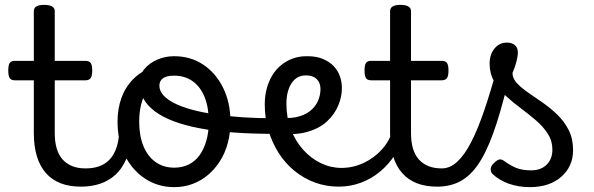

<svg xmlns="http://www.w3.org/2000/svg" viewBox="-20 -750 2442 789"><path d="M313 17Q265 17 229 3Q193 -11 168.5 -39Q144 -67 131.5 -108Q119 -149 119 -203V-420H41Q26 -420 20 -429Q14 -438 14 -460Q14 -483 20 -491.5Q26 -500 41 -500H119V-704Q119 -717 129.5 -723.5Q140 -730 161 -730Q183 -730 194 -723.5Q205 -717 205 -704V-500H331Q346 -500 352.5 -491.5Q359 -483 359 -460Q359 -438 352.5 -429Q346 -420 331 -420H205V-203Q205 -167 213 -140Q221 -113 237 -95Q253 -77 276.5 -67.5Q300 -58 331 -58Q345 -58 352 -46.5Q359 -35 357.5 -20.5Q356 -6 345 5.5Q334 17 313 17Z M313 17Q299 17 292.5 5.5Q286 -6 287.5 -20.5Q289 -35 300 -46.5Q311 -58 332 -58Q362 -58 385.5 -66Q409 -74 426 -90Q443 -106 453.5 -130Q464 -154 468 -186Q470 -201 483 -205.5Q496 -210 508.5 -205.5Q521 -201 519 -186Q515 -133 498 -94.5Q481 -56 454 -31.5Q427 -7 391.5 5Q356 17 313 17Z M696 19Q629 19 576 -16Q523 -51 493 -111.5Q463 -172 463 -250Q463 -303 479 -347.5Q495 -392 527 -424.5Q559 -457 608 -475.5Q657 -494 723 -494Q736 -494 739.5 -483Q743 -472 738.5 -461Q734 -450 721 -450Q690 -450 663.5 -441Q637 -432 616.5 -415Q596 -398 581.5 -374Q567 -350 559.5 -318.5Q552 -287 552 -250Q552 -192 569.5 -149.5Q587 -107 619.5 -84Q652 -61 696 -61Q729 -61 755.5 -74Q782 -87 800 -112Q818 -137 828 -172Q838 -207 838 -250Q838 -308 821 -350.5Q804 -393 772 -416Q740 -439 696 -439Q677 -439 668 -451Q659 -463 659 -479Q659 -495 668 -507Q677 -519 696 -519Q763 -519 815 -484.5Q867 -450 897 -389Q927 -328 927 -250Q927 -203 916 -162Q905 -121 884 -88Q863 -55 834.5 -31Q806 -7 771 6Q736 19 696 19Z M1107 -200Q1017 -200 940.5 -205.5Q864 -211 802.5 -222.5Q741 -234 694.5 -251.5Q648 -269 616.5 -292.5Q585 -316 569 -345.5Q553 -375 553 -410Q553 -442 573.5 -466.5Q594 -491 626.5 -505Q659 -519 694 -519Q713 -519 722.5 -507Q732 -495 732 -479Q732 -463 722.5 -451Q713 -439 694 -439Q665 -439 650 -428.5Q635 -418 635 -398Q635 -377 651 -359Q667 -341 696.5 -326Q726 -311 768 -299.5Q810 -288 863 -280Q916 -272 977.5 -268Q1039 -264 1107 -264Q1118 -264 1123.5 -254.5Q1129 -245 1129 -232Q1129 -219 1123.5 -209.5Q1118 -200 1107 -200Z M1108 -270Q1158 -261 1194 -268Q1230 -275 1253 -293Q1276 -311 1286.5 -335Q1297 -359 1297 -384Q1297 -410 1281.5 -425Q1266 -440 1239 -440Q1225 -440 1218 -452Q1211 -464 1211.5 -479.5Q1212 -495 1220 -507Q1228 -519 1244 -519Q1280 -519 1306.5 -508Q1333 -497 1350.5 -479Q1368 -461 1376.5 -437.5Q1385 -414 1385 -388Q1385 -353 1370 -316.5Q1355 -280 1323 -250.5Q1291 -221 1239 -207Q1187 -193 1113 -203Z M1372 17Q1320 17 1274 0Q1228 -17 1190 -48Q1152 -79 1125 -121.5Q1098 -164 1083 -214.5Q1068 -265 1068 -321Q1068 -355 1076 -385.5Q1084 -416 1099 -440.5Q1114 -465 1135.5 -482.5Q1157 -500 1183 -509.5Q1209 -519 1239 -519Q1253 -519 1259.5 -507Q1266 -495 1265.5 -479.5Q1265 -464 1257 -452Q1249 -440 1235 -440Q1218 -440 1204 -432.5Q1190 -425 1179.5 -410Q1169 -395 1163 -373.5Q1157 -352 1157 -323Q1157 -266 1175.5 -218Q1194 -170 1226 -134.5Q1258 -99 1298.5 -79.5Q1339 -60 1383 -60Q1431 -60 1474.5 -80.5Q1518 -101 1549.5 -136Q1581 -171 1594 -216Q1597 -225 1609 -225.5Q1621 -226 1632 -220.5Q1643 -215 1640 -203Q1629 -155 1603.5 -115Q1578 -75 1542 -45Q1506 -15 1462.5 1Q1419 17 1372 17Z M1777 17Q1729 17 1693 3Q1657 -11 1632.5 -39Q1608 -67 1595.5 -108Q1583 -149 1583 -203V-420H1505Q1490 -420 1484 -429Q1478 -438 1478 -460Q1478 -483 1484 -491.5Q1490 -500 1505 -500H1583V-704Q1583 -717 1593.5 -723.5Q1604 -730 1625 -730Q1647 -730 1658 -723.5Q1669 -717 1669 -704V-500H1795Q1810 -500 1816.5 -491.5Q1823 -483 1823 -460Q1823 -438 1816.5 -429Q1810 -420 1795 -420H1669V-203Q1669 -167 1677 -140Q1685 -113 1701 -95Q1717 -77 1740.5 -67.5Q1764 -58 1795 -58Q1809 -58 1816 -46.5Q1823 -35 1821.5 -20.5Q1820 -6 1809 5.5Q1798 17 1777 17Z M1777 17Q1758 17 1751.5 5.5Q1745 -6 1749 -20.5Q1753 -35 1765 -46.5Q1777 -58 1796 -58Q1829 -58 1859 -85.5Q1889 -113 1916.5 -166.5Q1944 -220 1971 -299.5Q1998 -379 2026 -483Q2031 -498 2045.5 -499.5Q2060 -501 2072.5 -493Q2085 -485 2081 -469Q2051 -338 2021.5 -245.5Q1992 -153 1958 -95Q1924 -37 1880 -10Q1836 17 1777 17Z M2157 19Q2111 19 2071 5Q2031 -9 2003 -36Q1996 -44 1996.5 -56Q1997 -68 2011 -81Q2022 -92 2031 -94.5Q2040 -97 2051 -89Q2077 -70 2101.5 -60Q2126 -50 2163 -50Q2203 -50 2226.5 -73.5Q2250 -97 2250 -135Q2250 -171 2231.5 -200Q2213 -229 2183.5 -254.5Q2154 -280 2121 -304.5Q2088 -329 2058.5 -356Q2029 -383 2010.5 -415.5Q1992 -448 1992 -488Q1992 -526 2012 -550.5Q2032 -575 2063 -575Q2084 -575 2096 -564.5Q2108 -554 2108 -535Q2108 -519 2102.5 -497.5Q2097 -476 2086 -450Q2086 -428 2104 -408.5Q2122 -389 2150.5 -369.5Q2179 -350 2210.5 -328Q2242 -306 2270.5 -278.5Q2299 -251 2317 -215.5Q2335 -180 2335 -133Q2335 -66 2286.5 -23.5Q2238 19 2157 19Z"/></svg>

Font: Playwrite ES
Style: Regular
Weight: 400
Designer: Veronika Burian, José Scaglione
Foundry: TypeTogether
Version: Version 1.002